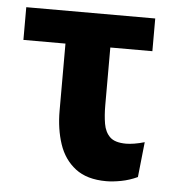

<svg xmlns="http://www.w3.org/2000/svg" viewBox="-44 -561 556 614"><g transform="rotate(5 234.0 -254.0)"><path d="M319 12Q257 12 220 -16.5Q183 -45 167 -93Q151 -141 151 -200V-415H16V-520H430V-415H295V-230Q295 -197 299.5 -170.5Q304 -144 320 -128.5Q336 -113 372 -113Q383 -113 398.5 -115.5Q414 -118 431 -123L419 -10Q393 2 366.5 7Q340 12 319 12Z"/></g></svg>

Font: Murecho SemiBold
Style: Regular
Weight: 600
Designer: Neil Summerour
Foundry: Positype
Version: Version 1.010; ttfautohint (v1.8.3)